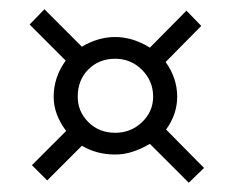

<svg xmlns="http://www.w3.org/2000/svg" viewBox="-20 -508 505 415"><path d="M82 -118 49 -151 123 -225Q110 -242 103 -260.5Q96 -279 96 -299Q96 -341 122 -377L44 -455L76 -488L157 -407Q192 -428 229 -428Q267 -428 304 -405L383 -485L415 -452L338 -374Q363 -339 363 -299Q363 -261 339 -228L421 -145L388 -113L304 -197Q285 -186 266.5 -180Q248 -174 229 -174Q189 -174 157 -193ZM229 -221Q263 -221 287 -244Q311 -267 311 -299Q311 -333 287 -357Q263 -381 229 -381Q194 -381 171 -358Q148 -335 148 -299Q148 -267 171 -244Q194 -221 229 -221Z"/></svg>

Font: Alumni Sans
Style: Italic
Weight: 400
Italic angle: -8°
Version: Version 1.016